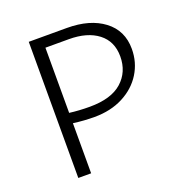

<svg xmlns="http://www.w3.org/2000/svg" viewBox="-120 -765 834 872"><g transform="rotate(-20 296.5 -329.0)"><path d="M541 -468Q541 -403 508 -350Q475 -297 415 -266Q355 -235 276 -235Q227 -235 174 -242V0H112V-658H296Q407 -658 474 -607.5Q541 -557 541 -468ZM480 -454Q480 -527 428 -567Q376 -607 287 -607H174V-292Q220 -286 272 -286Q376 -286 428 -332.5Q480 -379 480 -454Z"/></g></svg>

Font: Isabella Sans
Style: Regular
Weight: 400
Designer: Original fonts by Christian Thalmann (Catharsis Fonts), Modifications by Cristiano Sobral
Version: Version 0.002;July 12, 2020;FontCreator 13.0.0.2655 64-bit; 